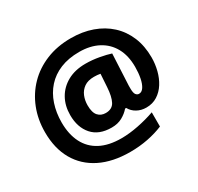

<svg xmlns="http://www.w3.org/2000/svg" viewBox="-167 -916 1230 1194"><g transform="rotate(-30 448.5 -319.0)"><path d="M852 -363Q852 -317 840.5 -271.5Q829 -226 806 -189.5Q783 -153 748.5 -131Q714 -109 669 -109Q632 -109 602.5 -125.5Q573 -142 558 -170H550Q529 -145 496.5 -127Q464 -109 420 -109Q329 -109 281.5 -163Q234 -217 234 -305Q234 -372 263 -423.5Q292 -475 346 -505Q400 -535 476 -535Q524 -535 573 -526Q622 -517 652 -507L642 -302Q641 -294 641 -282Q641 -270 641 -262Q641 -229 650 -217.5Q659 -206 672 -206Q692 -206 706 -227.5Q720 -249 727 -285Q734 -321 734 -364Q734 -444 703 -500.5Q672 -557 614.5 -587.5Q557 -618 478 -618Q401 -618 342.5 -594Q284 -570 244.5 -526Q205 -482 185 -422Q165 -362 165 -292Q165 -207 196 -146Q227 -85 288 -53Q349 -21 439 -21Q496 -21 561 -34Q626 -47 682 -67V35Q632 56 571.5 68Q511 80 444 80Q319 80 229.5 35.5Q140 -9 92.5 -92Q45 -175 45 -291Q45 -382 75.5 -459.5Q106 -537 162.5 -595Q219 -653 298.5 -685.5Q378 -718 476 -718Q559 -718 628 -693.5Q697 -669 747 -623Q797 -577 824.5 -511.5Q852 -446 852 -363ZM358 -304Q358 -252 378.5 -229Q399 -206 433 -206Q479 -206 497.5 -240.5Q516 -275 520 -341L526 -434Q515 -436 504.5 -437Q494 -438 481 -438Q437 -438 410 -419Q383 -400 370.5 -369.5Q358 -339 358 -304Z"/></g></svg>

Font: Noto Sans Hebrew ExtraBold
Style: Regular
Weight: 800
Designer: Monotype Design Team
Foundry: Monotype Imaging Inc.
Version: Version 2.003